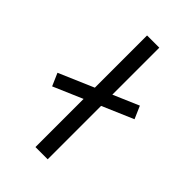

<svg xmlns="http://www.w3.org/2000/svg" viewBox="-221 -809 888 888"><g transform="rotate(45 223.0 -365.0)"><path d="M48 -253 21 -315 398 -477 425 -415ZM192 0V-730H272V0Z"/></g></svg>

Font: M PLUS 1
Style: Regular
Weight: 400
Designer: Coji Morishita
Foundry: UNDERFOREST DESIGN
Version: Version 1.001